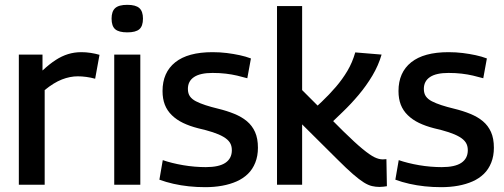

<svg xmlns="http://www.w3.org/2000/svg" viewBox="-20 -765 2087 795"><path d="M156 -539V-473Q185 -500 210.5 -516.5Q236 -533 262 -541Q288 -549 317 -549Q336 -549 355.5 -546Q375 -543 392 -538L374 -439Q356 -444 337.5 -446.5Q319 -449 302 -449Q270 -449 236.5 -436Q203 -423 165 -392V0H58V-539Z M507 -631Q472 -631 457 -644Q442 -657 442 -688Q442 -718 457 -731.5Q472 -745 507 -745Q542 -745 557 -731.5Q572 -718 572 -688Q572 -657 557 -644Q542 -631 507 -631ZM453 0V-539H561V0Z M640 -21 654 -102Q671 -96 693 -90.5Q715 -85 738.5 -81Q762 -77 786 -75Q810 -73 832 -73Q887 -73 913.5 -91Q940 -109 940 -143Q940 -162 931.5 -175Q923 -188 905 -198.5Q887 -209 861 -217.5Q835 -226 800 -234Q765 -243 738 -256Q711 -269 691.5 -288Q672 -307 662.5 -331.5Q653 -356 653 -388Q653 -465 705.5 -507Q758 -549 860 -549Q891 -549 919 -545.5Q947 -542 972.5 -536.5Q998 -531 1019 -523L1004 -441Q983 -447 961.5 -452Q940 -457 915 -460Q890 -463 860 -463Q809 -463 783.5 -446Q758 -429 758 -397Q758 -378 766.5 -366Q775 -354 791.5 -345.5Q808 -337 831 -329.5Q854 -322 883 -315Q920 -306 950.5 -293.5Q981 -281 1002.5 -263Q1024 -245 1036 -218.5Q1048 -192 1048 -153Q1048 -119 1037 -91.5Q1026 -64 1006.5 -45Q987 -26 960 -14Q933 -2 900 4Q867 10 830 10Q795 10 762 6.5Q729 3 698 -4Q667 -11 640 -21Z M1551 9Q1536 9 1520.5 5.5Q1505 2 1486.5 -9.5Q1468 -21 1441.5 -44Q1415 -67 1378 -104L1231 -250V0H1127V-740H1231V-392L1401 -222Q1451 -173 1481.5 -148Q1512 -123 1530.5 -114Q1549 -105 1565 -105Q1568 -105 1572 -105.5Q1576 -106 1580 -106L1582 6Q1575 7 1567.5 8Q1560 9 1551 9ZM1335 -240 1248 -285Q1281 -314 1312.5 -344Q1344 -374 1371 -405.5Q1398 -437 1418.5 -471.5Q1439 -506 1451 -548L1560 -539Q1547 -494 1522 -452Q1497 -410 1465 -372Q1433 -334 1399 -301.5Q1365 -269 1335 -240Z M1617 -21 1631 -102Q1648 -96 1670 -90.5Q1692 -85 1715.5 -81Q1739 -77 1763 -75Q1787 -73 1809 -73Q1864 -73 1890.5 -91Q1917 -109 1917 -143Q1917 -162 1908.5 -175Q1900 -188 1882 -198.5Q1864 -209 1838 -217.5Q1812 -226 1777 -234Q1742 -243 1715 -256Q1688 -269 1668.5 -288Q1649 -307 1639.5 -331.5Q1630 -356 1630 -388Q1630 -465 1682.5 -507Q1735 -549 1837 -549Q1868 -549 1896 -545.5Q1924 -542 1949.5 -536.5Q1975 -531 1996 -523L1981 -441Q1960 -447 1938.5 -452Q1917 -457 1892 -460Q1867 -463 1837 -463Q1786 -463 1760.5 -446Q1735 -429 1735 -397Q1735 -378 1743.5 -366Q1752 -354 1768.5 -345.5Q1785 -337 1808 -329.5Q1831 -322 1860 -315Q1897 -306 1927.5 -293.5Q1958 -281 1979.5 -263Q2001 -245 2013 -218.5Q2025 -192 2025 -153Q2025 -119 2014 -91.5Q2003 -64 1983.5 -45Q1964 -26 1937 -14Q1910 -2 1877 4Q1844 10 1807 10Q1772 10 1739 6.5Q1706 3 1675 -4Q1644 -11 1617 -21Z"/></svg>

Font: Georama ExtraCondensed Thin Medium
Style: Regular
Weight: 500
Version: Version 1.001